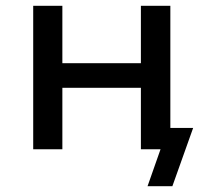

<svg xmlns="http://www.w3.org/2000/svg" viewBox="-20 -517 727 665"><path d="M491 128 536 0H473V-74H649L577 128ZM95 0V-497H196V-298H468V-497H570V0H468V-213H196V0Z"/></svg>

Font: Nunito Sans 7pt Medium
Style: Regular
Weight: 500
Designer: Vernon Adams
Foundry: Vernon Adams
Version: Version 3.101;gftools[0.9.27]